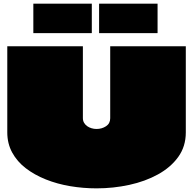

<svg xmlns="http://www.w3.org/2000/svg" viewBox="-20 -1004 1060 1054"><path d="M20 -750Q20 -700 20 -647.5Q20 -595 20 -542Q20 -489 20 -436Q20 -396 20 -355.5Q20 -315 20 -277Q20 -216 47 -166.5Q74 -117 121.5 -80.5Q169 -44 231.5 -19Q294 6 365.5 18Q437 30 510 30Q602 30 689.5 11Q777 -8 847 -46.5Q917 -85 958.5 -142.5Q1000 -200 1000 -277Q1000 -353 1000 -433.5Q1000 -514 1000 -594Q1000 -674 1000 -750H585Q585 -695 585 -644Q585 -593 585 -545Q585 -497 585 -450Q585 -403 585 -355Q585 -326 562 -311Q539 -296 510 -296Q496 -296 482.5 -300Q469 -304 458.5 -311.5Q448 -319 441.5 -330Q435 -341 435 -356Q435 -451 435 -546Q435 -641 435 -750ZM164 -822Q163 -822 163 -822Q163 -822 163 -823V-983Q163 -984 163 -984Q163 -984 164 -984H483Q484 -984 484 -984Q484 -984 484 -983V-823Q484 -822 483 -822ZM525 -822Q524 -822 524 -822Q524 -822 524 -823V-983Q524 -984 525 -984H844Q845 -984 845 -984Q845 -984 845 -983V-823Q845 -822 844 -822Z"/></svg>

Font: Climate Crisis
Style: Regular
Weight: 400
Version: Version 1.003